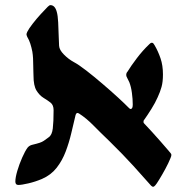

<svg xmlns="http://www.w3.org/2000/svg" viewBox="-20 -691 724 733"><path d="M564.5 22Q562 22 560.1 20.3Q558.1 18.6 556.6 17.6Q529.8 -13.2 489.5 -57.4Q449.2 -101.6 398.4 -151.4Q361.3 -187 336.2 -212.6Q311 -238.3 283.7 -256.3Q278.8 -259.8 275.4 -259.8Q271.5 -259.8 268.6 -252Q260.7 -219.2 252.2 -182.9Q243.7 -146.5 230.7 -112.3Q217.8 -78.1 196.3 -50.5Q174.8 -22.9 140.1 -7.8Q114.7 2.9 88.6 9Q62.5 15.1 49.8 15.1Q38.6 15.1 38.6 2Q38.6 -13.2 46.1 -38.8Q53.7 -64.5 64.7 -89.4Q75.7 -114.3 85 -127Q91.3 -134.8 101.1 -137.7Q121.6 -142.6 131.1 -145.8Q140.6 -148.9 147.5 -153.6Q154.3 -158.2 166 -167Q178.7 -175.8 181.6 -200.9Q184.6 -226.1 184.6 -270.5Q184.6 -290 173.1 -299.1Q161.6 -308.1 146.2 -317.4Q130.9 -326.7 119.4 -345.2Q107.9 -363.8 107.9 -401.9Q107.9 -404.8 107.4 -418Q106.9 -431.2 106.9 -440.9Q106.9 -454.1 106.2 -467.8Q105.5 -481.4 103.5 -493.7Q100.1 -510.7 95.7 -524.4Q91.3 -538.1 84 -550.3Q81.1 -557.1 81.1 -560.1Q81.1 -562.5 84 -569.3Q90.3 -582 105 -600.8Q119.6 -619.6 136 -637.5Q152.3 -655.3 162.1 -665Q168.5 -671.4 172.4 -671.4Q189.9 -671.4 196.8 -645.5Q200.7 -632.3 202.1 -605.7Q203.6 -579.1 204.1 -553.2Q204.6 -527.3 205.6 -516.1Q206.5 -500.5 223.9 -482.9Q241.2 -465.3 261.7 -454.1Q280.3 -444.3 309.8 -421.4Q339.4 -398.4 371.6 -370.8Q403.8 -343.3 430.7 -318.6Q457.5 -293.9 470.2 -280.8Q472.2 -278.8 474.4 -276.9Q476.6 -274.9 478.5 -274.9Q486.8 -274.9 486.8 -291.5Q486.8 -313 483.6 -336.4Q480.5 -359.9 473.6 -377.4Q469.7 -386.2 465.8 -393.1Q461.9 -399.9 461.9 -404.3Q461.9 -412.6 466.8 -417.5Q479.5 -438.5 502.2 -468.5Q524.9 -498.5 550.3 -522.5Q552.2 -524.4 554.4 -526.1Q556.6 -527.8 560.1 -527.8Q563.5 -527.8 565.9 -524.7Q568.4 -521.5 570.3 -518.1Q583.5 -495.6 592.8 -468.5Q602.1 -441.4 602.1 -406.7Q602.1 -378.4 596.7 -359.1Q591.3 -339.8 582 -319.8Q572.8 -298.8 558.3 -275.6Q543.9 -252.4 528.3 -230.5Q527.8 -228.5 527.8 -225.6Q527.8 -221.7 530.3 -219.7Q543.5 -206.1 560.3 -187.5Q577.1 -168.9 592.8 -151.1Q608.4 -133.3 619.1 -120.8Q629.9 -108.4 630.9 -106.9Q634.3 -103 634.3 -99.6Q634.3 -95.2 630.9 -87.4Q623.5 -68.8 611.1 -45.9Q598.6 -22.9 587.6 -5.1Q576.7 12.7 572.8 16.6Q570.8 18.6 568.8 20.3Q566.9 22 564.5 22Z"/></svg>

Font: David Libre
Style: Bold
Weight: 700
Designer: Ismar David, J. Victor Gaultney, Annie Olsen and Meir Sadan
Foundry: Monotype Imaging Inc. & SIL International
Version: Version 1.100; ttfautohint (v1.8.4.7-5d5b)